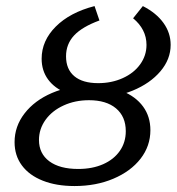

<svg xmlns="http://www.w3.org/2000/svg" viewBox="-20 -604 584 635"><path d="M28.2 -133.9Q28.2 -186.3 61.3 -229Q94.4 -271.8 151.6 -296.4Q208.9 -321 279.8 -321Q339.5 -321 384.3 -302.8Q429 -284.7 453.2 -251.6Q477.4 -218.5 477.4 -173.4Q477.4 -121 444.8 -79Q412.1 -37.1 354.8 -12.9Q297.6 11.3 226.6 11.3Q166.1 11.3 121.4 -6.5Q76.6 -24.2 52.4 -56.9Q28.2 -89.5 28.2 -133.9ZM396 -170.2Q396 -218.5 363.7 -245.6Q331.5 -272.6 274.2 -272.6Q228.2 -272.6 190.3 -255.2Q152.4 -237.9 130.6 -207.7Q108.9 -177.4 108.9 -141.1Q108.9 -96 143.1 -70.6Q177.4 -45.2 238.7 -45.2Q285.5 -45.2 321 -60.9Q356.5 -76.6 376.2 -104.8Q396 -133.1 396 -170.2ZM117.7 -409.7Q117.7 -469.4 164.5 -516.1Q211.3 -562.9 292.7 -583.9L308.9 -536.3Q251.6 -515.3 225 -486.7Q198.4 -458.1 198.4 -417.7Q198.4 -375 225.8 -352Q253.2 -329 304.8 -329Q349.2 -329 385.9 -345.6Q422.6 -362.1 443.5 -391.1Q464.5 -420.2 464.5 -455.6Q464.5 -481.5 453.2 -503.6Q441.9 -525.8 420.2 -543.5L452.4 -583.9Q496.8 -561.3 520.6 -528.2Q544.4 -495.2 544.4 -455.6Q544.4 -408.1 510.5 -368.1Q476.6 -328.2 419 -304.4Q361.3 -280.6 292.7 -280.6Q238.7 -280.6 199.6 -296.4Q160.5 -312.1 139.1 -341.1Q117.7 -370.2 117.7 -409.7Z"/></svg>

Font: Playfair Micro SmCond SmLight
Style: Italic
Weight: 360
Width: 4
Italic angle: -15.6°
Designer: Claus Eggers Sørensen
Foundry: Claus Eggers Sørensen
Version: Version 2.203;Glyphs 3.3 (3326)